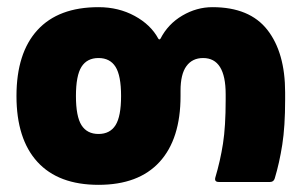

<svg xmlns="http://www.w3.org/2000/svg" viewBox="-20 -508 849 536"><path d="M26 -240Q26 -360 84.5 -424Q143 -488 255 -488Q311 -488 356 -463.5Q401 -439 422 -400Q425 -396 428 -400Q449 -441 489 -464.5Q529 -488 573 -488Q677 -488 726.5 -424.5Q776 -361 776 -250V-229Q776 -155 768 -104Q760 -53 747 -10Q744 0 734 0H591Q578 0 581 -12Q595 -59 602.5 -107Q610 -155 610 -229V-245Q610 -346 547 -346Q517 -346 500.5 -323.5Q484 -301 484 -255V-240Q484 -120 425.5 -56Q367 8 255 8Q143 8 84.5 -56Q26 -120 26 -240ZM255 -134Q287 -134 302.5 -158.5Q318 -183 318 -240Q318 -297 302.5 -321.5Q287 -346 255 -346Q223 -346 207.5 -321.5Q192 -297 192 -240Q192 -183 207.5 -158.5Q223 -134 255 -134Z"/></svg>

Font: Barlow GEO ExtraBold
Style: Regular
Weight: 800
Designer: Jeremy Tribby
Foundry: Tribby Type
Version: Version 1.408